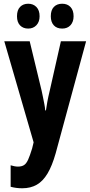

<svg xmlns="http://www.w3.org/2000/svg" viewBox="-20 -768 484 1028"><path d="M3 -547H139L203 -282Q207 -264 210.5 -246Q214 -228 217.5 -210.5Q221 -193 222 -177H226Q229 -199 233.5 -223.5Q238 -248 246 -281L306 -547H441L278 53Q259 120 234.5 161Q210 202 177 221Q144 240 99 240Q82 240 67 238Q52 236 37 232V117Q47 120 57 122Q67 124 76 124Q96 124 108.5 116Q121 108 130.5 87Q140 66 152 27L160 -6ZM71 -681Q71 -714 87.5 -731Q104 -748 131 -748Q158 -748 175 -730.5Q192 -713 192 -681Q192 -651 175 -633Q158 -615 131 -615Q104 -615 87.5 -632Q71 -649 71 -681ZM252 -681Q252 -714 268.5 -731Q285 -748 313 -748Q341 -748 357.5 -730.5Q374 -713 374 -681Q374 -651 357.5 -633Q341 -615 313 -615Q284 -615 268 -632.5Q252 -650 252 -681Z"/></svg>

Font: Noto Sans Khmer ExtraCondensed
Style: Bold
Weight: 700
Width: 2
Designer: Danh Hong and the Monotype Design Team
Foundry: Monotype Imaging Inc.
Version: Version 2.004